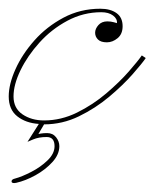

<svg xmlns="http://www.w3.org/2000/svg" viewBox="-52 -276 354 440"><path d="M193 -179Q179 -179 172.5 -185.5Q166 -192 166 -201Q166 -210 173.5 -218.5Q181 -227 194 -227Q202 -227 209 -225Q216 -223 216 -223Q217 -233 207 -240.5Q197 -248 180 -248Q139 -248 102.5 -228.5Q66 -209 38.5 -178.5Q11 -148 -5 -115Q-21 -82 -21 -55Q-21 -28 -0.5 -14Q20 0 49 0Q88 0 124.5 -18Q161 -36 191.5 -62Q222 -88 243 -112Q264 -136 273 -149L282 -143Q274 -131 252 -106Q230 -81 198.5 -54.5Q167 -28 129 -9.5Q91 9 49 9L36 31Q36 31 42 30Q48 29 56 29Q69 29 76.5 38.5Q84 48 84 59Q84 78 68 95.5Q52 113 29.5 125.5Q7 138 -15 143Q-25 145 -25.5 140Q-26 135 -17 133Q-2 129 19.5 118Q41 107 57 91.5Q73 76 73 59Q73 38 55 38Q37 38 24 43.5Q11 49 11 49L37 8Q7 6 -12.5 -9.5Q-32 -25 -32 -55Q-32 -83 -16.5 -117.5Q-1 -152 27 -183.5Q55 -215 93.5 -235.5Q132 -256 178 -256Q201 -256 215 -246Q229 -236 229 -216Q229 -198 217.5 -188.5Q206 -179 193 -179Z"/></svg>

Font: Kapakana Light
Style: Regular
Weight: 300
Designer: Kyosuke Nagai
Version: Version 1.000